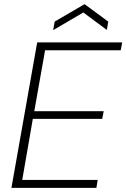

<svg xmlns="http://www.w3.org/2000/svg" viewBox="-20 -904 608 924"><path d="M35 0 159 -700H568L561 -662H197L145 -369H479L472 -332H138L87 -38H450L444 0ZM236 -759 243 -800 387 -884 501 -800 494 -760 381 -844Z"/></svg>

Font: DM Sans 10pt ExtraLight
Style: Italic
Weight: 250
Italic angle: -10°
Version: Version 4.004;gftools[0.9.30]